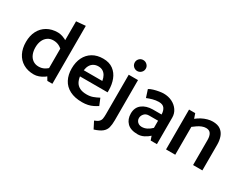

<svg xmlns="http://www.w3.org/2000/svg" viewBox="-95 -1264 2559 2023"><g transform="rotate(30 1184.5 -252.5)"><path d="M377 -87 429 0H490V-705L377 -695ZM405 -152Q372 -118 341.5 -101Q311 -84 272 -84Q232 -84 202.5 -104.5Q173 -125 158 -161Q143 -197 143 -244Q143 -289 158 -324.5Q173 -360 202.5 -381Q232 -402 273 -402Q311 -402 342.5 -386Q374 -370 407 -332L440 -409Q421 -437 391.5 -457Q362 -477 330 -487.5Q298 -498 272 -498Q197 -498 142 -466Q87 -434 57.5 -377Q28 -320 28 -244Q28 -166 57 -108.5Q86 -51 140.5 -19Q195 13 270 13Q298 13 328.5 2.5Q359 -8 388 -28Q417 -48 439 -76Z M1039 -213V-237Q1039 -308 1016.5 -367Q994 -426 946 -462Q898 -498 823 -498Q749 -498 695.5 -466Q642 -434 613.5 -376.5Q585 -319 585 -242Q585 -166 615 -108.5Q645 -51 706 -19.5Q767 12 856 12Q894 12 926 5Q958 -2 985 -15.5Q1012 -29 1035 -44L1001 -126Q965 -107 932.5 -95Q900 -83 858 -83Q806 -83 773.5 -99.5Q741 -116 724.5 -145Q708 -174 703 -213ZM705 -289Q710 -325 724.5 -350Q739 -375 763.5 -388.5Q788 -402 819 -402Q851 -402 873.5 -388.5Q896 -375 910.5 -350Q925 -325 931 -289Z M1195 -563Q1178 -563 1162.5 -572Q1147 -581 1138 -596Q1129 -611 1129 -630Q1129 -657 1148 -676.5Q1167 -696 1195 -696Q1223 -696 1243 -676.5Q1263 -657 1263 -630Q1263 -602 1243 -582.5Q1223 -563 1195 -563ZM1252 -485V4Q1252 57 1242.5 93Q1233 129 1202 154.5Q1171 180 1107 200L1064 116Q1099 103 1115 87.5Q1131 72 1135 50.5Q1139 29 1139 -3V-485Z M1460 -143Q1460 -172 1481 -196Q1502 -220 1540 -220H1649V-133Q1623 -107 1593 -92Q1563 -77 1531 -77Q1509 -77 1493 -86.5Q1477 -96 1468.5 -111Q1460 -126 1460 -143ZM1419 -363Q1447 -375 1484.5 -385.5Q1522 -396 1560 -396Q1607 -396 1627 -368.5Q1647 -341 1648 -298V-295H1542Q1462 -294 1412 -255Q1362 -216 1362 -143Q1362 -74 1404 -31Q1446 12 1533 12Q1571 12 1607 -6Q1643 -24 1669 -49L1686 0H1762V-324Q1762 -373 1734.5 -413Q1707 -453 1661 -475.5Q1615 -498 1558 -498Q1538 -498 1505 -492.5Q1472 -487 1440 -477.5Q1408 -468 1389 -455Z M1985 0V-339Q2006 -355 2029 -371Q2052 -387 2077.5 -397Q2103 -407 2127 -407Q2167 -407 2184.5 -380Q2202 -353 2202 -305V0H2315V-312Q2315 -366 2299.5 -408.5Q2284 -451 2249 -476Q2214 -501 2154 -501Q2125 -501 2092 -492Q2059 -483 2027.5 -466.5Q1996 -450 1968 -427L1948 -485H1873V0Z"/></g></svg>

Font: Catamaran SemiBold
Style: Regular
Weight: 600
Designer: Pria Ravichandran
Version: Version 2.000